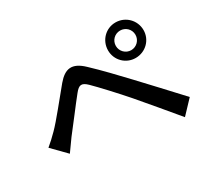

<svg xmlns="http://www.w3.org/2000/svg" viewBox="-139 -961 1277 1172"><g transform="rotate(-30 500.0 -374.5)"><path d="M712 -605C712 -644 743 -674 781 -674C819 -674 850 -644 850 -605C850 -567 819 -536 781 -536C743 -536 712 -567 712 -605ZM657 -605C657 -536 712 -481 781 -481C851 -481 907 -536 907 -605C907 -675 851 -731 781 -731C712 -731 657 -675 657 -605ZM45 -273 140 -176C156 -199 179 -231 200 -260C244 -315 322 -420 366 -474C397 -513 417 -516 453 -481C493 -442 584 -344 642 -277C704 -205 790 -102 860 -18L947 -110C870 -193 769 -302 701 -374C642 -437 560 -523 497 -582C425 -651 372 -640 316 -574C251 -496 168 -390 121 -343C93 -315 73 -296 45 -273Z"/></g></svg>

Font: Source Han Sans JP Medium
Style: Regular
Weight: 500
Designer: Ryoko NISHIZUKA 西塚涼子 (kana, bopomofo & ideographs); Paul D. Hunt (Latin, Greek & Cyrillic); Sandoll Communications 산돌커뮤니
Foundry: Adobe
Version: Version 2.002;hotconv 1.0.116;makeotfexe 2.5.65601